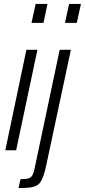

<svg xmlns="http://www.w3.org/2000/svg" viewBox="-20 -763 431 975"><path d="M140 -647 161 -743H221L201 -647ZM7 0 114 -510H170L62 0ZM310 -647 331 -743H391L370 -647ZM74 192 84 147Q112 147 125.5 142.5Q139 138 145.5 125.5Q152 113 156 91L283 -510H340L216 71Q209 105 201.5 127Q194 149 185 162Q176 175 161.5 181.5Q147 188 126 190Q105 192 74 192Z"/></svg>

Font: Saira Condensed Light
Style: Italic
Weight: 300
Width: 3
Italic angle: -12°
Designer: Hector Gatti with collaboration of the Omnibus-Type team
Foundry: Omnibus-Type
Version: Version 1.101